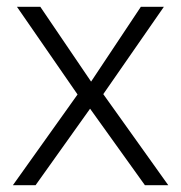

<svg xmlns="http://www.w3.org/2000/svg" viewBox="-20 -547 535 567"><path d="M18 0 209 -268 30 -527H99L249 -306L396 -527H464L285 -269L477 0H408L246 -226L85 0Z"/></svg>

Font: Onest ExtraLight
Style: Regular
Weight: 250
Designer: Dmitri Voloshin, Andrey Kudryavtsev
Foundry: Dmitri Voloshin, Andrey Kudryavtsev
Version: Version 1.000;gftools[0.9.33]